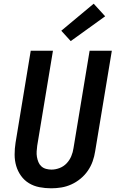

<svg xmlns="http://www.w3.org/2000/svg" viewBox="-20 -1009 640 1037"><path d="M256 8Q224 8 193 2Q162 -4 136.5 -19.5Q111 -35 93.5 -59.5Q76 -84 67.5 -113Q59 -142 59 -174Q59 -206 64 -238L146 -735H266L181 -222Q179 -207 178 -191.5Q177 -176 179.5 -161.5Q182 -147 187.5 -133.5Q193 -120 203.5 -110.5Q214 -101 228.5 -97Q243 -93 258 -93Q280 -93 302 -101.5Q324 -110 340 -127Q356 -144 365 -165.5Q374 -187 377 -209L464 -735H584L494 -192Q490 -165 480.5 -138Q471 -111 454.5 -87Q438 -63 415 -44Q392 -25 365.5 -13Q339 -1 311.5 3.5Q284 8 257 8ZM362 -787 311 -843 486 -989 548 -921Z"/></svg>

Font: Iosevka SS04 Extended Oblique
Style: Bold
Weight: 700
Width: 7
Italic angle: -9°
Monospace: yes
Designer: Belleve Invis
Foundry: Belleve Invis
Version: Version 19.0.0; ttfautohint (v1.8.4)